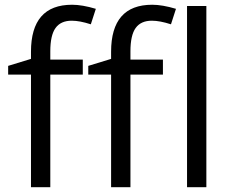

<svg xmlns="http://www.w3.org/2000/svg" viewBox="-20 -785 972 805"><path d="M663.1 -472.2H526.9V0H445.8V-472.2H350.1V-508.8L445.8 -538.1V-567.9Q445.8 -765.1 618.2 -765.1Q660.6 -765.1 717.8 -748L696.8 -683.1Q649.9 -698.2 616.7 -698.2Q570.8 -698.2 548.8 -667.7Q526.9 -637.2 526.9 -569.8V-535.2H663.1ZM327.1 -472.2H190.9V0H109.9V-472.2H14.2V-508.8L109.9 -538.1V-567.9Q109.9 -765.1 282.2 -765.1Q324.7 -765.1 381.8 -748L360.8 -683.1Q314 -698.2 280.8 -698.2Q234.9 -698.2 212.9 -667.7Q190.9 -637.2 190.9 -569.8V-535.2H327.1ZM845.2 0H764.2V-759.8H845.2Z"/></svg>

Font: f08482100
Style: Regular
Weight: 400
Foundry: Ascender Corporation
Version: Version 1.10